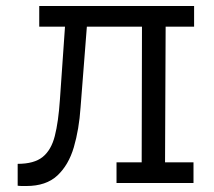

<svg xmlns="http://www.w3.org/2000/svg" viewBox="-20 -611 713 641"><path d="M68 10Q61 10 53.5 10Q46 10 39 9V-64Q94 -64 122.5 -87Q151 -110 163 -157Q175 -204 180 -278L197 -522H111V-591H628V-522H533L531 -69H626V0H369V-69H453L454 -522H270L249 -253Q244 -179 226.5 -119.5Q209 -60 171.5 -25Q134 10 68 10Z"/></svg>

Font: Podkova VF Beta
Style: Regular
Weight: 400
Designer: Ilya Yudin
Foundry: Cyreal (www.cyreal.org)
Version: Version 2.100